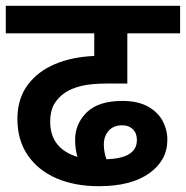

<svg xmlns="http://www.w3.org/2000/svg" viewBox="-20 -642 641 662"><path d="M321 0Q237 0 174 -27.5Q111 -55 75.5 -107Q40 -159 40 -232Q40 -301 75 -348.5Q110 -396 169.5 -421Q229 -446 305 -449V-527H0V-622H601V-527H419V-354H353Q293 -354 259.5 -345.5Q226 -337 205 -323Q180 -306 166.5 -282.5Q153 -259 153 -223Q153 -130 247 -101Q239 -129 239 -160Q239 -215 279 -254.5Q319 -294 402 -294Q455 -294 489.5 -275Q524 -256 540.5 -225.5Q557 -195 557 -160Q557 -89 494.5 -44.5Q432 0 321 0ZM338 -144Q338 -118 347 -93Q452 -96 452 -159Q452 -183 438 -196.5Q424 -210 402 -210Q371 -210 354.5 -191Q338 -172 338 -144Z"/></svg>

Font: Noto Sans Devanagari UI SemiBold
Style: Regular
Weight: 600
Designer: Jelle Bosma - Monotype Design Team
Foundry: Monotype Imaging Inc.
Version: Version 2.003; ttfautohint (v1.8.4.7-5d5b)